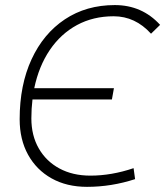

<svg xmlns="http://www.w3.org/2000/svg" viewBox="-20 -723 648 753"><path d="M321.3 9.8Q241.7 9.8 182.4 -23.4Q123 -56.6 90.1 -116.2Q57.1 -175.8 57.1 -255.4Q57.1 -389.6 103.8 -490.5Q150.4 -591.3 234.4 -647.2Q318.4 -703.1 430.2 -703.1Q537.1 -703.1 607.9 -625.5L572.3 -590.8Q510.3 -659.2 425.8 -659.2Q345.7 -659.2 282 -624.8Q218.3 -590.3 175.3 -526.9Q132.3 -463.4 114.3 -377H426.8L418.9 -333H107.4Q103 -296.9 103 -258.8Q103 -191.4 132.1 -140.9Q161.1 -90.3 213.1 -62.3Q265.1 -34.2 334.5 -34.2Q417.5 -34.2 503.9 -63.5L509.8 -20.5Q417 9.8 321.3 9.8Z"/></svg>

Font: Cascadia Mono PL ExtraLight
Style: Italic
Weight: 200
Italic angle: -10°
Monospace: yes
Designer: Aaron Bell
Foundry: Saja Typeworks
Version: Version 2404.023; ttfautohint (v1.8.4)